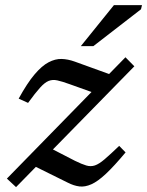

<svg xmlns="http://www.w3.org/2000/svg" viewBox="-20 -734 586 766"><path d="M7.5 -21.5 480.5 -505.5 516 -469.5 44 12.5ZM92 -323.5 54.5 -340.5Q88.5 -402.5 117.8 -437Q147 -471.5 173.8 -485.5Q200.5 -499.5 225.8 -498.8Q251 -498 277.5 -488.5L442 -429L380 -354.5L257 -398.5Q228 -409 209 -413.2Q190 -417.5 174.2 -411.2Q158.5 -405 139.8 -384.2Q121 -363.5 92 -323.5ZM251 -5 112.5 -73.5 181 -143 279 -92.5Q306.5 -79 324.2 -73.8Q342 -68.5 358.5 -74Q375 -79.5 397.2 -98.5Q419.5 -117.5 455.5 -152L481 -126Q435.5 -71.5 402.8 -40.8Q370 -10 344.5 1.2Q319 12.5 296.8 9.8Q274.5 7 251 -5ZM302.5 -550 434.5 -713.5H546.5L542.5 -697L352.5 -550Z"/></svg>

Font: Newsreader 9pt
Style: Italic
Weight: 400
Italic angle: -17°
Designer: Hugues Gentile
Foundry: Production Type
Version: Version 1.003